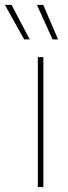

<svg xmlns="http://www.w3.org/2000/svg" viewBox="-75 -762 276 782"><path d="M79.1 0V-529.3H101.6V0ZM139.2 -601.6 75.2 -742.2H101.1L161.6 -601.6ZM23.4 -601.6 -55.2 -742.2H-27.8L45.9 -601.6Z"/></svg>

Font: Inter 24pt Thin
Style: Regular
Weight: 250
Designer: Rasmus Andersson
Foundry: rsms
Version: Version 4.001;git-66647c0bb